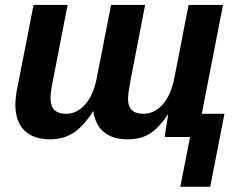

<svg xmlns="http://www.w3.org/2000/svg" viewBox="-20 -548 975 768"><path d="M491.2 9.3Q430.7 9.3 395.5 -19.8Q360.4 -48.8 353.5 -104Q312 -40.5 272.2 -15.6Q232.4 9.3 180.7 9.3Q113.3 9.3 77.4 -26.4Q41.5 -62 41.5 -129.4Q41.5 -160.6 51.8 -209.5L114.3 -528.3H250.5L190.9 -222.2Q182.1 -178.2 182.1 -154.3V-151.9Q183.6 -92.8 243.7 -92.8Q288.1 -92.8 320.8 -130.4Q353.5 -168 366.2 -231.9L424.3 -528.3H560.5L500.5 -218.3Q492.2 -173.8 492.2 -151.9Q492.2 -92.8 553.7 -92.8Q596.7 -92.8 630.1 -129.6Q663.6 -166.5 676.8 -233.4L734.4 -528.3H872.1L787.1 -92.8H877.9L820.8 199.2H701.2L740.2 0H639.2Q639.2 -5.4 644.3 -37.8Q649.4 -70.3 652.8 -90.3H651.4Q613.8 -33.7 577.4 -12.2Q541 9.3 491.2 9.3Z"/></svg>

Font: Liberation Sans
Style: Bold Italic
Weight: 700
Italic angle: -12°
Designer: Steve Matteson
Foundry: Ascender Corporation
Version: Version 2.1.5